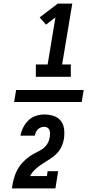

<svg xmlns="http://www.w3.org/2000/svg" viewBox="-20 -870 540 1060"><path d="M178 -446V-514H243L286 -774L234 -734L199 -774L299 -850H379L323 -514H371V-446ZM286 170H45H46Q48 152 52 134.5Q56 117 61.5 100.5Q67 84 76 67Q85 50 97 36Q109 22 123 9.5Q137 -3 153 -13Q169 -23 186 -31Q203 -39 218 -50.5Q233 -62 242.5 -78Q252 -94 254 -112Q255 -113 255 -113.5Q255 -114 255 -115Q256 -124 256 -134Q256 -144 253 -152Q250 -160 242 -165Q234 -170 224 -170Q215 -170 205.5 -166.5Q196 -163 189 -156Q182 -149 178 -140Q174 -131 172 -121H93Q97 -144 108 -166Q119 -188 137 -205.5Q155 -223 178.5 -230.5Q202 -238 224 -238Q251 -238 276 -230Q301 -222 316 -202.5Q331 -183 334 -156.5Q337 -130 333 -103Q329 -81 319 -59.5Q309 -38 292 -21Q275 -4 254 9Q233 22 213 35Q193 48 175 64.5Q157 81 146 102H239L243 75H301ZM58 -307 69 -373H442L431 -307Z"/></svg>

Font: Iosevka Slab
Style: Bold Italic
Weight: 700
Italic angle: -9°
Monospace: yes
Designer: Belleve Invis
Foundry: Belleve Invis
Version: Version 11.1.0; ttfautohint (v1.8.3)